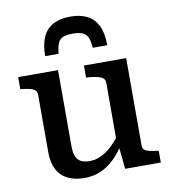

<svg xmlns="http://www.w3.org/2000/svg" viewBox="-87 -863 845 949"><g transform="rotate(-10 335.0 -389.0)"><path d="M329 -788Q280 -788 245 -770.5Q210 -753 192 -715.5Q174 -678 173 -617H241Q244 -652 252.5 -670.5Q261 -689 278.5 -696Q296 -703 326 -703Q356 -703 374 -696Q392 -689 401 -670.5Q410 -652 412 -617H485Q485 -678 466.5 -715.5Q448 -753 413.5 -770.5Q379 -788 329 -788ZM224 -538V-155Q224 -126 231.5 -106.5Q239 -87 255.5 -77.5Q272 -68 301 -68Q330 -68 358 -81Q386 -94 413.5 -120Q441 -146 469 -186L468 -124Q441 -81 409.5 -51Q378 -21 341 -5.5Q304 10 261 10Q213 10 178 -7Q143 -24 124.5 -59Q106 -94 106 -145V-435Q106 -455 89.5 -463.5Q73 -472 37 -476L24 -478V-538ZM566 -538V-97Q566 -84 575 -77Q584 -70 600.5 -66Q617 -62 639 -60L645 -58V0H466L454 -119L448 -125V-435Q448 -455 430 -463.5Q412 -472 377 -476L354 -478V-538Z"/></g></svg>

Font: Roboto Serif 20pt Medium
Style: Regular
Weight: 500
Version: Version 1.008